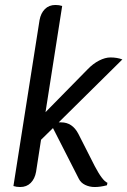

<svg xmlns="http://www.w3.org/2000/svg" viewBox="-20 -746 512 772"><path d="M412 -11 410 -1Q383 6 361 6Q340 6 322.5 -2.5Q305 -11 297 -27L193 -231L145 -184L125 -55Q120 -27 103.5 -10.5Q87 6 61 6Q46 6 34 2L139 -665Q144 -693 160.5 -709.5Q177 -726 203 -726Q218 -726 230 -722L163 -295L332 -467Q354 -490 378.5 -502.5Q403 -515 424 -515Q451 -515 472 -507L216 -254H226Q271 -254 295 -208L361 -78Q392 -19 412 -11Z"/></svg>

Font: Thasadith
Style: Bold Italic
Weight: 700
Italic angle: -9°
Designer: Cadson Demak Co.,Ltd.
Foundry: Cadson Demak Co.,Ltd.
Version: Version 1.000; ttfautohint (v1.6)